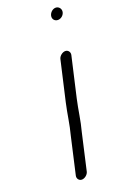

<svg xmlns="http://www.w3.org/2000/svg" viewBox="-143 -708 536 824"><g transform="rotate(-20 124.5 -296.0)"><path d="M171 -448 129 -265C118 -217 113 -170 100 -122L62 45C59 58 68 70 81 70C94 70 109 58 112 45L150 -122C163 -169 168 -217 179 -265L221 -448C224 -461 215 -473 202 -473C189 -473 174 -461 171 -448ZM197 -636C194 -621 204 -609 219 -609C233 -609 246 -620 249 -634C252 -649 241 -662 227 -662C213 -662 200 -650 197 -636Z"/></g></svg>

Font: Electronic
Style: BookIt
Weight: 400
Version: Version 1.011